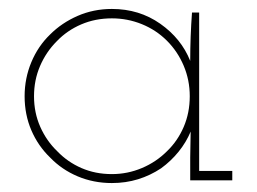

<svg xmlns="http://www.w3.org/2000/svg" viewBox="-20 -403 574 429"><path d="M499 0V-21H425V-375H409Q407 -348 406 -321Q405 -294 405 -267Q385 -317 338 -350Q291 -383 230 -383Q189 -383 153.5 -367.5Q118 -352 92 -326Q65 -300 50 -264Q35 -228 35 -188Q35 -147 50 -112Q65 -77 92 -51Q118 -24 153.5 -9Q189 6 230 6Q261 6 288.5 -2.5Q316 -11 340 -27Q362 -43 379 -64Q396 -85 406 -109Q406 -94 405.5 -80Q405 -66 405 -51V0ZM230 -362Q265 -362 297 -349Q329 -336 353 -312Q377 -288 390.5 -256Q404 -224 404 -188Q404 -151 390.5 -119.5Q377 -88 353 -65Q329 -41 297 -27.5Q265 -14 230 -14Q193 -14 162 -27.5Q131 -41 108 -65Q84 -88 70 -119.5Q56 -151 56 -188Q56 -224 69.5 -255.5Q83 -287 107 -311Q130 -335 161.5 -348.5Q193 -362 230 -362Z"/></svg>

Font: Josefin Slab Thin ExtraLight
Style: Regular
Weight: 250
Version: Version 2.000